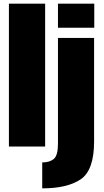

<svg xmlns="http://www.w3.org/2000/svg" viewBox="-20 -805 569 1055"><path d="M29 0H228V-785H29ZM212 230Q350.5 230 423.8 180Q497 130 497 -27.5V-596.5H298.5V-15.5Q298.5 49 275.8 68.2Q253 87.5 212 87.5ZM298.5 -785V-652.5H498V-785Z"/></svg>

Font: Anybody Condensed Black
Style: Regular
Weight: 900
Width: 3
Designer: Tyler Finck
Foundry: Etcetera Type Company
Version: Version 1.113;gftools[0.9.25]